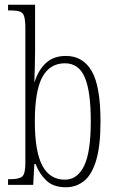

<svg xmlns="http://www.w3.org/2000/svg" viewBox="-20 -780 490 810"><path d="M258 10Q206 10 176.5 -17.5Q147 -45 130 -88H125L120 0H14V-24H23Q62 -24 74.5 -36Q87 -48 87 -93V-659Q87 -694 82 -710.5Q77 -727 63 -731.5Q49 -736 22 -736H14V-760H128V-564Q128 -538 127 -501.5Q126 -465 125 -434H126Q141 -483 173 -513.5Q205 -544 258 -544Q330 -544 367 -480Q404 -416 404 -267Q404 -164 385.5 -103Q367 -42 334 -16Q301 10 258 10ZM254 -22Q306 -22 334.5 -79.5Q363 -137 363 -269Q363 -395 337.5 -454Q312 -513 254 -513Q190 -513 158.5 -454.5Q127 -396 127 -268Q127 -141 158.5 -81.5Q190 -22 254 -22Z"/></svg>

Font: Noto Serif ExtraCondensed ExtraLight
Style: Regular
Weight: 200
Width: 2
Designer: Monotype Design Team
Foundry: Monotype Imaging Inc.
Version: Version 2.015